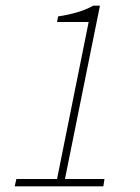

<svg xmlns="http://www.w3.org/2000/svg" viewBox="-20 -660 496 680"><path d="M32 0 38 -26H182L294 -582H182L186 -602Q222 -607 255 -617Q288 -627 310 -640H334L210 -26H350L346 0Z"/></svg>

Font: Source Sans 3 ExtraLight
Style: Italic
Weight: 250
Italic angle: -11°
Designer: Paul D. Hunt
Foundry: Adobe
Version: Version 3.046;hotconv 1.0.118;makeotfexe 2.5.65603